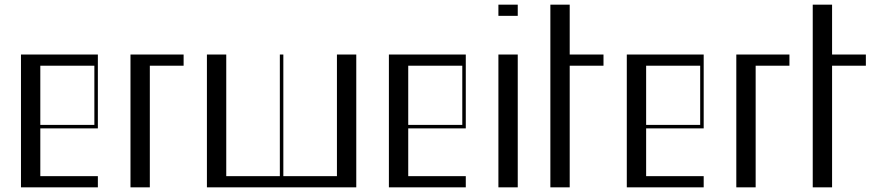

<svg xmlns="http://www.w3.org/2000/svg" viewBox="-20 -804 3766 824"><path d="M70 -570H400V-253H153V-48H400V0H70ZM385 -268V-522H153V-268Z M540 -570H768V-522H623V0H540Z M868 -570H951V-48H1181V-570H1196V-48H1426V-570H1509V0H868Z M1649 -570H1979V-253H1732V-48H1979V0H1649ZM1964 -268V-522H1732V-268Z M2119 -570H2202V0H2119ZM2119 -784H2202V-736H2119Z M2342 -784H2425V-570H2570V-522H2425V0H2342Z M2670 -570H3000V-253H2753V-48H3000V0H2670ZM2985 -268V-522H2753V-268Z M3140 -570H3368V-522H3223V0H3140Z M3468 -784H3551V-570H3696V-522H3551V0H3468Z"/></svg>

Font: Facade Sud
Style: Regular
Weight: 100
Designer: Éléonore Fines
Foundry: Velvetyne Type Foundry
Version: Version 1.001;Glyphs 3.2 (3202)